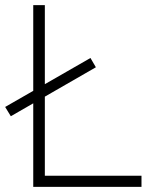

<svg xmlns="http://www.w3.org/2000/svg" viewBox="-24 -725 590 745"><path d="M105 0V-705H150V-43H525V0ZM18 -274 -4 -310 327 -500 348 -464Z"/></svg>

Font: Nunito Sans 10pt ExtraLight
Style: Regular
Weight: 250
Designer: Vernon Adams
Foundry: Vernon Adams
Version: Version 3.101;gftools[0.9.27]